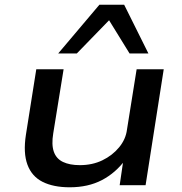

<svg xmlns="http://www.w3.org/2000/svg" viewBox="-20 -786 774 815"><path d="M276 9Q207 9 161 -14Q115 -37 96.5 -87Q78 -137 90 -214L134 -492H250L206 -220Q198 -172 208.5 -142Q219 -112 247.5 -98.5Q276 -85 319 -85Q372 -85 414.5 -105.5Q457 -126 485.5 -160.5Q514 -195 519 -236L560 -492H675L598 0H488L504 -109H513Q471 -52 412.5 -21.5Q354 9 276 9ZM227 -559 402 -766H507L610 -559H530L443 -700L306 -559Z"/></svg>

Font: Nunito Sans 10pt Expanded SemiBold
Style: Italic
Weight: 600
Width: 7
Italic angle: -9°
Designer: Vernon Adams
Foundry: Vernon Adams
Version: Version 3.101;gftools[0.9.27]